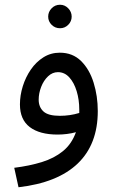

<svg xmlns="http://www.w3.org/2000/svg" viewBox="-20 -559 487 809"><path d="M58 230 40 148Q104 140 156 124Q208 108 245 78Q282 48 300 -2Q282 3 262 5.5Q242 8 223 8Q147 8 105.5 -23.5Q64 -55 64 -119Q64 -157 76 -195.5Q88 -234 110 -266Q132 -298 163 -317.5Q194 -337 232 -337Q286 -337 321.5 -302Q357 -267 374.5 -210.5Q392 -154 392 -91Q392 49 307.5 130Q223 211 58 230ZM143 -139Q143 -108 163 -89.5Q183 -71 232 -71Q275 -71 314 -83Q314 -89 314 -97Q314 -139 303 -175Q292 -211 272 -233Q252 -255 224 -255Q201 -255 182.5 -237.5Q164 -220 153.5 -193Q143 -166 143 -139ZM233 -440Q212 -440 197.5 -454.5Q183 -469 183 -489Q183 -509 197.5 -524Q212 -539 233 -539Q253 -539 267.5 -524Q282 -509 282 -489Q282 -469 267.5 -454.5Q253 -440 233 -440Z"/></svg>

Font: Noto Sans Living
Style: Regular
Weight: 400
Designer: Monotype Design Team
Foundry: Monotype Imaging Inc.
Version: Version 2.013; ttfautohint (v1.8.4.7-5d5b)